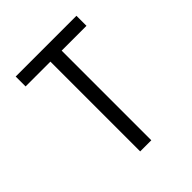

<svg xmlns="http://www.w3.org/2000/svg" viewBox="-200 -868 1001 1001"><g transform="rotate(-45 300.0 -367.5)"><path d="M259 0V-662H76V-735H524V-661H341V0Z"/></g></svg>

Font: Zed Mono Extended
Style: Regular
Weight: 400
Width: 7
Monospace: yes
Designer: Belleve Invis
Foundry: Belleve Invis
Version: Version 1.0.0; ttfautohint (v1.8.4)